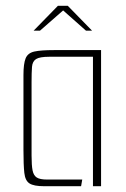

<svg xmlns="http://www.w3.org/2000/svg" viewBox="-20 -643 436 663"><path d="M132 0Q97 0 82 -9.5Q67 -19 64 -46Q61 -73 61 -125V-384Q61 -423 68.5 -441.5Q76 -460 98.5 -465Q121 -470 166 -470H329V0H301V-447H150Q117 -447 104.5 -439Q92 -431 90.5 -412Q89 -393 89 -360V-106Q89 -72 92.5 -54.5Q96 -37 107 -30Q118 -23 142 -23H264L260 0ZM96 -537 180 -623H214L298 -537H277L198 -607L118 -537Z"/></svg>

Font: Smooch Sans ExtraLight
Style: Regular
Weight: 200
Designer: Robert E. Leuschke
Foundry: Robert E. Leuschke
Version: Version 1.010; ttfautohint (v1.8.3)